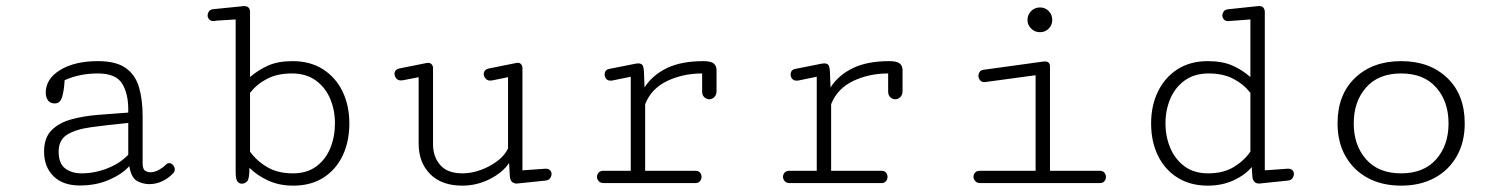

<svg xmlns="http://www.w3.org/2000/svg" viewBox="-20 -596 4884 625"><path d="M239.7 7.8Q184.6 7.8 154.1 -22.5Q123.5 -52.7 123.5 -102.5Q123.5 -147.5 147.7 -171.9Q171.9 -196.3 211.7 -207.3Q251.5 -218.3 300 -222.2Q348.6 -226.1 397.5 -229.5V-239.3Q397.5 -292.5 377 -324.7Q356.4 -356.9 298.3 -356.9Q239.3 -356.9 190.4 -335Q188.5 -300.8 182.1 -280Q175.8 -259.3 158.2 -259.3Q143.1 -259.3 136 -269.5Q128.9 -279.8 128.9 -294.4Q128.9 -339.4 176 -368.2Q223.1 -397 298.8 -397Q356.9 -397 388.4 -375.2Q419.9 -353.5 432.1 -313.2Q444.3 -272.9 444.3 -216.8V-64.5Q444.3 -45.4 452.4 -40.3Q460.4 -35.2 469.7 -35.2Q483.4 -35.2 497.6 -43.2Q511.7 -51.3 519 -59.1Q524.4 -64.9 530.8 -64.9Q538.1 -64.9 543.5 -58.6Q548.8 -52.2 548.8 -44.4Q548.8 -37.1 543.9 -32.2Q528.8 -16.1 508.5 -6.3Q488.3 3.4 465.8 3.4Q445.3 3.4 426.3 -6.8Q407.2 -17.1 400.9 -55.2Q378.4 -29.8 335.9 -11Q293.5 7.8 239.7 7.8ZM245.1 -31.7Q288.6 -31.7 329.8 -48.1Q371.1 -64.5 397.5 -92.3V-195.8Q327.1 -189 276.4 -181.9Q225.6 -174.8 198.2 -157.5Q170.9 -140.1 170.9 -102.5Q170.9 -63.5 192.4 -47.6Q213.9 -31.7 245.1 -31.7Z M934.6 8.3Q888.2 8.3 851.8 -8.8Q815.4 -25.9 792 -49.8Q792 -12.7 784.2 -5.4Q776.4 2 767.1 2Q759.3 2 753.2 -4.9Q747.1 -11.7 747.1 -36.1V-532.7L684.6 -528.8Q682.1 -528.3 679.7 -527.8Q677.2 -527.3 674.8 -527.3Q666 -527.3 660.9 -533Q655.8 -538.6 655.8 -545.9Q655.8 -551.8 659.4 -557.9Q663.1 -564 671.9 -565.9L764.2 -575.2Q767.1 -575.7 769.5 -575.9Q772 -576.2 773.9 -576.2Q793.9 -576.2 793.9 -557.1V-345.2Q821.3 -368.7 853.3 -382.8Q885.3 -397 932.6 -397Q989.7 -397 1031.2 -370.6Q1072.8 -344.2 1095 -298.3Q1117.2 -252.4 1117.2 -194.3Q1117.2 -135.3 1095.5 -89.6Q1073.7 -43.9 1033 -17.8Q992.2 8.3 934.6 8.3ZM933.6 -31.7Q979 -31.7 1009.5 -54.2Q1040 -76.7 1055.2 -113.8Q1070.3 -150.9 1070.3 -194.3Q1070.3 -237.8 1054.7 -274.7Q1039.1 -311.5 1007.8 -334.2Q976.6 -356.9 929.7 -356.9Q883.3 -356.9 850.1 -339.8Q816.9 -322.8 793.9 -293.9V-102.5Q815.4 -72.3 849.9 -52Q884.3 -31.7 933.6 -31.7Z M1484.9 8.3Q1417.5 8.3 1380.1 -29.5Q1342.8 -67.4 1342.8 -127.9V-344.7L1293 -335Q1277.8 -332 1271 -339.6Q1264.2 -347.2 1264.2 -355Q1264.2 -370.1 1281.7 -373.5L1367.2 -390.6Q1378.9 -393.1 1384.3 -387.5Q1389.6 -381.8 1389.6 -375V-126.5Q1389.6 -85.9 1413.1 -58.8Q1436.5 -31.7 1485.4 -31.7Q1514.2 -31.7 1544.2 -42.5Q1574.2 -53.2 1598.6 -71.5Q1623 -89.8 1633.8 -112.8V-344.7L1583.5 -334.5Q1568.8 -331.5 1561.8 -339.1Q1554.7 -346.7 1554.7 -354.5Q1554.7 -370.1 1573.2 -373.5L1661.1 -391.1Q1670.9 -393.1 1675.8 -387.5Q1680.7 -381.8 1680.7 -375V-41.5L1755.9 -46.9Q1766.1 -46.9 1770.8 -41.7Q1775.4 -36.6 1775.4 -29.8Q1775.4 -22.9 1770.8 -16.1Q1766.1 -9.3 1756.8 -8.3L1662.6 1.5Q1641.1 1.5 1639.6 -22.9L1637.2 -65.4Q1616.2 -34.2 1574 -12.9Q1531.7 8.3 1484.9 8.3Z M1945.8 0Q1934.6 0 1929 -6.3Q1923.3 -12.7 1923.3 -20.5Q1923.3 -27.8 1928.5 -33.9Q1933.6 -40 1943.8 -40H2033.2V-346.2L1973.6 -334Q1971.7 -333.5 1967.8 -333.5Q1958 -333.5 1953.1 -339.6Q1948.2 -345.7 1948.2 -353Q1948.2 -368.7 1962.9 -371.6L2046.4 -388.2Q2053.2 -389.6 2057.6 -389.6Q2069.3 -389.6 2072.5 -382.1Q2075.7 -374.5 2076.2 -362.3L2078.1 -311.5Q2104 -351.6 2150.9 -374.3Q2197.8 -397 2269.5 -397Q2293.9 -397 2303.2 -389.4Q2312.5 -381.8 2312.5 -367.7V-300.3Q2312.5 -286.6 2305.2 -279.8Q2297.9 -272.9 2288.6 -272.9Q2280.3 -272.9 2272.9 -279.3Q2265.6 -285.6 2265.6 -298.3V-356.9Q2203.1 -356.9 2151.6 -332.3Q2100.1 -307.6 2080.1 -256.8V-40H2244.1Q2253.9 -40 2258.8 -33.9Q2263.7 -27.8 2263.7 -20Q2263.7 -12.7 2258.5 -6.3Q2253.4 0 2243.7 0Z M2551.3 0Q2540 0 2534.4 -6.3Q2528.8 -12.7 2528.8 -20.5Q2528.8 -27.8 2533.9 -33.9Q2539.1 -40 2549.3 -40H2638.7V-346.2L2579.1 -334Q2577.1 -333.5 2573.2 -333.5Q2563.5 -333.5 2558.6 -339.6Q2553.7 -345.7 2553.7 -353Q2553.7 -368.7 2568.4 -371.6L2651.9 -388.2Q2658.7 -389.6 2663.1 -389.6Q2674.8 -389.6 2678 -382.1Q2681.2 -374.5 2681.6 -362.3L2683.6 -311.5Q2709.5 -351.6 2756.3 -374.3Q2803.2 -397 2875 -397Q2899.4 -397 2908.7 -389.4Q2918 -381.8 2918 -367.7V-300.3Q2918 -286.6 2910.6 -279.8Q2903.3 -272.9 2894 -272.9Q2885.7 -272.9 2878.4 -279.3Q2871.1 -285.6 2871.1 -298.3V-356.9Q2808.6 -356.9 2757.1 -332.3Q2705.6 -307.6 2685.5 -256.8V-40H2849.6Q2859.4 -40 2864.3 -33.9Q2869.1 -27.8 2869.1 -20Q2869.1 -12.7 2864 -6.3Q2858.9 0 2849.1 0Z M3365.2 -491.2Q3348.6 -491.2 3336.7 -502.9Q3324.7 -514.6 3324.7 -531.2Q3324.7 -548.3 3336.7 -560.1Q3348.6 -571.8 3365.2 -571.8Q3382.3 -571.8 3393.8 -560.1Q3405.3 -548.3 3405.3 -531.2Q3405.3 -514.6 3393.8 -502.9Q3382.3 -491.2 3365.2 -491.2ZM3171.4 0Q3160.2 0 3154.5 -6.6Q3148.9 -13.2 3148.9 -21Q3148.9 -28.3 3154.1 -34.2Q3159.2 -40 3169.4 -40H3351.1V-351.1L3188.5 -329.1Q3187.5 -329.1 3186.8 -328.9Q3186 -328.6 3185.1 -328.6Q3175.3 -328.6 3170.2 -335Q3165 -341.3 3165 -349.1Q3165 -356 3168.9 -361.8Q3172.9 -367.7 3180.7 -368.7L3375 -395.5Q3376.5 -396 3380.4 -396Q3397.9 -396 3397.9 -380.4V-40H3560.5Q3570.3 -40 3575.2 -33.7Q3580.1 -27.3 3580.1 -20Q3580.1 -12.2 3575 -6.1Q3569.8 0 3560.1 0Z M3911.6 8.3Q3854.5 8.3 3813 -17.8Q3771.5 -43.9 3749.3 -89.6Q3727.1 -135.3 3727.1 -194.3Q3727.1 -252.4 3749.5 -298.3Q3772 -344.2 3813.2 -370.6Q3854.5 -397 3911.6 -397Q3959 -397 3991.2 -382.8Q4023.4 -368.7 4050.3 -345.2V-532.7L3978 -527.3Q3969.2 -526.9 3964.1 -532.7Q3959 -538.6 3959 -545.9Q3959 -551.8 3963.1 -558.3Q3967.3 -564.9 3978.5 -565.9L4075.2 -576.2Q4087.4 -577.1 4092.3 -571.3Q4097.2 -565.4 4097.2 -557.1V-41.5L4172.4 -46.9Q4182.6 -46.9 4187.3 -41.7Q4191.9 -36.6 4191.9 -29.8Q4191.9 -22.9 4187.3 -16.1Q4182.6 -9.3 4173.3 -8.3L4079.1 1.5Q4058.1 1.5 4056.6 -22.9L4054.7 -52.2Q4033.2 -26.4 3995.6 -9Q3958 8.3 3911.6 8.3ZM3912.6 -31.7Q3961.9 -31.7 3995.6 -52Q4029.3 -72.3 4050.3 -102.5V-293.9Q4027.3 -322.8 3994.1 -339.8Q3960.9 -356.9 3914.6 -356.9Q3868.2 -356.9 3836.7 -334.2Q3805.2 -311.5 3789.6 -274.7Q3773.9 -237.8 3773.9 -194.3Q3773.9 -150.9 3789.8 -113.8Q3805.7 -76.7 3836.4 -54.2Q3867.2 -31.7 3912.6 -31.7Z M4541 8.3Q4479 8.3 4432.6 -16.6Q4386.2 -41.5 4360.1 -87.2Q4334 -132.8 4334 -194.3Q4334 -288.1 4391.1 -342.5Q4448.2 -397 4541 -397Q4633.8 -397 4690.9 -342.5Q4748 -288.1 4748 -194.3Q4748 -132.8 4721.9 -87.2Q4695.8 -41.5 4649.4 -16.6Q4603 8.3 4541 8.3ZM4541 -31.7Q4614.7 -31.7 4655 -77.4Q4695.3 -123 4695.3 -194.3Q4695.3 -265.6 4655 -311.3Q4614.7 -356.9 4541 -356.9Q4467.3 -356.9 4427 -311.3Q4386.7 -265.6 4386.7 -194.3Q4386.7 -123 4427 -77.4Q4467.3 -31.7 4541 -31.7Z"/></svg>

Font: Cutive Mono
Style: Regular
Weight: 400
Designer: Vernon Adams
Foundry: Vernon Adams
Version: Version 1.110; ttfautohint (v1.8.4.7-5d5b)